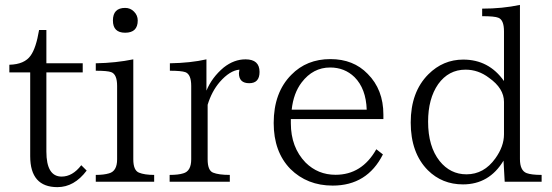

<svg xmlns="http://www.w3.org/2000/svg" viewBox="-20 -750 2249 782"><path d="M333 -55.2Q282.2 12.2 213.9 12.2Q103 12.2 103 -113.8V-455.1H18.1V-486.3Q80.1 -487.8 105 -523.9Q127 -554.7 139.2 -627.9H168.9V-492.2H316.9V-455.1H168.9V-132.8Q168.9 -30.8 231 -30.8Q275.4 -30.8 311 -77.1Z M489.7 -717.8Q511.2 -717.8 525.9 -702.6Q541 -687.5 541 -666.5Q541 -616.7 489.7 -616.7Q439.9 -616.7 439.9 -666.5Q439.9 -717.8 489.7 -717.8ZM607.9 -9.8H370.1V-37.6Q402.8 -37.6 423.8 -43.9Q457 -52.7 457 -101.1V-399.9Q457 -447.3 433.1 -456.1Q418 -461.9 370.1 -461.9V-492.2Q451.7 -493.7 522.9 -508.3V-101.1Q522.9 -56.2 545.9 -46.9Q568.4 -37.6 607.9 -37.6Z M820.8 -380.9Q843.3 -435.1 891.1 -475.1Q933.1 -508.3 980 -508.3Q1037.1 -508.3 1037.1 -457Q1037.1 -411.1 995.1 -411.1Q953.1 -411.1 953.1 -452.1Q953.1 -455.6 955.1 -466.3Q916 -462.9 875 -416Q842.3 -377.9 825.7 -323.2V-101.1Q825.7 -55.7 847.7 -46.9Q870.6 -37.6 916 -37.6V-9.8H670.9V-37.6Q706.5 -37.6 726.1 -43.9Q758.8 -52.7 758.8 -101.1V-399.9Q758.8 -447.3 734.9 -456.1Q718.3 -461.9 671.9 -461.9V-492.2Q757.3 -493.7 820.8 -508.3Z M1541.5 -265.1H1164.6V-248Q1164.6 -149.9 1224.6 -87.9Q1274.9 -38.1 1346.7 -38.1Q1454.1 -38.1 1512.7 -142.1L1539.6 -121.1Q1475.6 5.9 1335 5.9Q1231 5.9 1162.6 -62Q1094.7 -131.8 1094.7 -249Q1094.7 -373 1166.5 -445.3Q1229 -509.3 1325.7 -509.3Q1419.4 -509.3 1477.5 -449.2Q1541.5 -385.3 1541.5 -283.2ZM1473.6 -303.2Q1470.7 -389.2 1423.8 -436Q1383.3 -475.1 1324.7 -475.1Q1254.9 -475.1 1208.5 -414.1Q1175.3 -370.6 1168 -303.2Z M2186 -9.8H2035.6L2030.8 -95.7Q1972.7 1 1865.7 1Q1780.8 1 1722.7 -56.6Q1652.8 -127 1652.8 -251Q1652.8 -375.5 1724.6 -447.3Q1784.7 -507.3 1866.7 -507.3Q1971.2 -507.3 2032.7 -419.9V-622.1Q2032.7 -668.9 2009.8 -677.7Q1994.6 -684.1 1943.8 -684.1V-714.8Q2025.9 -714.8 2097.7 -730V-102.1Q2097.7 -55.2 2125 -44.9Q2144.5 -37.6 2186 -37.6ZM2032.7 -203.1V-335Q2032.7 -390.1 1971.7 -433.1Q1928.2 -466.3 1876 -466.3Q1807.1 -466.3 1764.6 -407.2Q1723.6 -348.1 1723.6 -254.4Q1723.6 -153.3 1770.5 -94.2Q1814 -40 1879.9 -40Q1951.2 -40 1997.6 -105Q2032.7 -153.8 2032.7 -203.1Z"/></svg>

Font: I.Ming
Style: Regular
Weight: 400
Designer: Ichiten Fonts Project
Version: Version 6.11; Dec 27, 2019